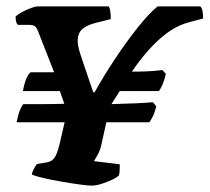

<svg xmlns="http://www.w3.org/2000/svg" viewBox="-20 -583 658 603"><path d="M268 0Q257 0 231 -3.5Q205 -7 173.5 -12.5Q142 -18 116 -24Q90 -30 80 -35Q81 -43 86.5 -53Q92 -63 96 -68L127 -73Q145 -76 154 -92Q163 -108 173 -156L183 -199H32Q38 -227 44 -240.5Q50 -254 54 -256Q78 -256 112 -256Q146 -256 182 -257L168 -297H52Q57 -325 64 -339Q71 -353 76 -356H150L101 -481Q96 -495 90.5 -500Q85 -505 69 -505H36Q29 -511 29 -531Q36 -538 50 -545.5Q64 -553 78 -558Q92 -563 97 -563H321Q328 -555 328 -523L284 -512Q254 -505 239 -492Q224 -479 224 -455Q224 -442 228 -427.5Q232 -413 242.5 -382.5Q253 -352 273 -293H277Q306 -345 341.5 -398.5Q377 -452 412.5 -496.5Q448 -541 475 -563H609Q618 -555 618 -525L570 -512Q526 -500 482 -461Q438 -422 394 -358Q421 -358 443.5 -359Q466 -360 490 -363L501 -351Q496 -330 490 -316.5Q484 -303 479 -297H356L330 -256Q369 -257 404.5 -258.5Q440 -260 460 -262L471 -249Q465 -227 459 -215.5Q453 -204 449 -199H314L298 -127Q295 -113 288 -99.5Q281 -86 275 -77L356 -67Q356 -63 356 -53.5Q356 -44 354 -33Q348 -26 332 -18.5Q316 -11 298.5 -5.5Q281 0 268 0Z"/></svg>

Font: Texturina ExtraBold
Style: Italic
Weight: 800
Italic angle: -11°
Designer: Guillermo Torres Carreño
Foundry: Omnibus-Type
Version: Version 1.002; ttfautohint (v1.8.3)